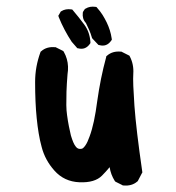

<svg xmlns="http://www.w3.org/2000/svg" viewBox="-20 -564 540 590"><path d="M356 4.9 336.4 -4.9 334 -6.3 332.5 -8.3Q320.3 -27.8 316.9 -50.3Q305.2 -36.1 293.5 -24.4Q271.5 -2 224.1 -3.9Q177.2 -5.9 147 -40Q118.2 -72.3 107.9 -112.8Q102.5 -132.3 98.9 -154.3Q95.2 -176.3 92.8 -200.7Q90.3 -225.1 89.1 -252.9Q87.9 -280.8 87.9 -311.5Q87.9 -335.9 92 -358.6Q96.2 -381.3 104 -402.8L105 -405.3L106.9 -406.7Q123.5 -421.4 149.4 -418.9H151.4L152.8 -418L172.4 -408.2L174.8 -406.7L176.3 -404.3Q182.1 -394 185.3 -382.8Q188.5 -371.6 189 -359.9Q189.5 -348.1 187.5 -335.9Q185.1 -306.2 184.3 -282.5Q183.6 -258.8 183.8 -241Q184.1 -223.1 186 -210.9Q188.5 -191.9 191.7 -176Q194.8 -160.2 197.8 -147.9Q199.7 -142.1 201.4 -136.7Q203.1 -131.3 205.1 -127Q207 -122.6 209 -119.1Q210.9 -115.7 213.4 -112.8Q219.7 -104.5 231 -106.9Q235.4 -107.4 242.2 -116.9Q249 -126.5 255.4 -145Q262.7 -164.6 268.6 -191.9Q274.4 -219.2 278.8 -253.4Q283.7 -288.1 290.5 -322Q297.4 -356 306.2 -388.2L306.6 -391.1L309.1 -393.1Q325.7 -407.7 351.6 -405.3H353.5L355 -404.3L374.5 -394.5L377.4 -393.1L378.9 -390.6Q391.6 -366.2 389.6 -337.4Q388.7 -325.2 389.6 -300Q390.6 -274.9 393.1 -238.8Q398.4 -166 417 -37.6L417.5 -34.2L416 -31.7L404.3 -9.3L403.3 -7.3L401.9 -6.3Q385.3 8.3 359.4 5.9H357.4ZM215.3 -418.5 201.7 -434.1 201.2 -434.6 200.7 -435.1Q176.8 -471.2 160.6 -511.2L159.2 -515.6L161.6 -519.5L165.5 -526.4L166.5 -528.3L168.9 -529.8Q181.6 -537.6 198.7 -535.2L202.1 -534.7L204.6 -531.7Q213.4 -521.5 221.9 -510.7Q230.5 -500 238.3 -489.3Q247.1 -477.5 252 -463.9Q256.8 -450.2 257.8 -435.1V-431.6L255.9 -428.7Q242.2 -409.7 220.2 -415.5L217.3 -416ZM280.8 -427.7 264.2 -445.3 262.7 -447.3 262.2 -449.2Q258.8 -460.9 253.9 -472.2Q249 -483.4 244.1 -493.2Q237.8 -500 235.6 -507.8Q233.4 -515.6 234.4 -524.9L234.9 -526.9L235.8 -528.8L239.7 -534.7L241.2 -536.6L243.2 -537.6Q255.9 -545.4 272.9 -543L276.4 -542.5L278.8 -539.6Q288.1 -529.3 295.2 -518.1Q302.2 -506.8 307.9 -495.1Q313.5 -483.4 317.4 -471.2Q321.3 -459 323.2 -445.8L323.7 -441.9L321.3 -438.5Q307.6 -419.4 285.6 -425.3L282.7 -425.8Z"/></svg>

Font: NaikaiFont
Style: Bold
Weight: 700
Version: Version 1.89